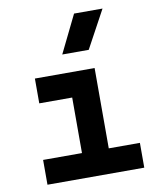

<svg xmlns="http://www.w3.org/2000/svg" viewBox="-88 -863 761 931"><g transform="rotate(-10 293.0 -397.5)"><path d="M69.8 0H546.4V-122.1H393.1V-517.6H99.1V-395.5H261.2V-122.1H69.8ZM250 -609.4H380.4L481 -794.9H340.8Z"/></g></svg>

Font: CaskaydiaCove Nerd Font
Style: Bold
Weight: 700
Designer: Aaron Bell
Foundry: Saja Typeworks
Version: Version 2111.1;Nerd Fonts 2.3.0